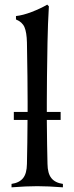

<svg xmlns="http://www.w3.org/2000/svg" viewBox="-20 -801 318 821"><path d="M180.2 -366.2V-322.3H239.3V-288.1H180.2Q181.2 -171.9 183.1 -100.1Q183.6 -59.6 199.5 -39.6Q215.3 -19.5 249 -14.6V0Q185.5 -4.9 139.2 -4.9Q92.8 -4.9 29.3 0V-14.6Q63 -19.5 78.9 -39.6Q94.7 -59.6 95.2 -100.1Q97.2 -189 97.7 -288.1H39.1V-322.3H98.1V-366.2Q98.1 -455.1 95.2 -619.1Q94.2 -662.6 84.7 -684.8Q75.2 -707 48.3 -717.8V-732.4Q77.6 -735.4 115.2 -749.8Q152.8 -764.2 182.1 -781.2L189 -773.9Q184.6 -700.7 183.1 -618.7Q180.2 -456.1 180.2 -366.2Z"/></svg>

Font: Flanker
Style: Regular
Weight: 400
Designer: Flanker
Foundry: Flanker
Version: Version 2.027